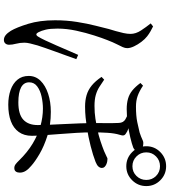

<svg xmlns="http://www.w3.org/2000/svg" viewBox="40 -900 919 1040"><g transform="rotate(90 500.0 -379.5)"><path d="M771.6 -711.9Q771.6 -756.5 803.4 -787.9Q835.3 -819.3 879.9 -819.3Q924.5 -819.3 955.9 -787.9Q987.4 -756.5 987.4 -711.9Q987.4 -667.2 955.9 -635.4Q924.5 -603.6 879.9 -603.6Q835.3 -603.6 803.4 -635.4Q771.6 -667.2 771.6 -711.9ZM804.8 -711.9Q804.8 -680.7 826.8 -658.7Q848.7 -636.8 879.9 -636.8Q911.3 -636.8 932.7 -658.7Q954.2 -680.7 954.2 -711.9Q954.2 -743.2 932.7 -764.7Q911.3 -786.2 879.9 -786.2Q848.7 -786.2 826.8 -764.7Q804.8 -743.2 804.8 -711.9ZM443.5 -694.2Q473.6 -674.1 499.2 -665.1Q524.7 -656 557.2 -656Q606.6 -656 640.5 -662.9Q674.5 -669.9 696.9 -675.7Q722.6 -684.3 733.9 -690Q745.1 -695.8 752.7 -695.8Q772.4 -695.8 785.4 -688.7Q798.3 -681.7 798.3 -667.2Q798.3 -658.4 793.3 -651.9Q788.3 -645.4 779.4 -641.4Q759.5 -633.7 723.8 -625.2Q688.2 -616.6 647.8 -611.2Q607.4 -605.8 570.2 -605.8Q539.5 -605.8 514.7 -612.8Q490 -619.7 469.5 -636.3Q449.1 -652.9 429 -680.1ZM411 -483.8Q431.5 -469.6 450.8 -457.4Q470 -445.2 494.3 -438.3Q518.5 -431.4 553.4 -431.4Q590.8 -431.4 622.3 -436.3Q653.9 -441.2 674 -445.3Q711.9 -453.1 744 -463.8Q776.2 -474.5 798.4 -483.5Q818.5 -492 827.3 -496.8Q836 -501.7 839.6 -501.7Q845.4 -501.7 853.8 -500.3Q862.2 -498.9 870.2 -495.2Q878.2 -491.5 883.7 -485.8Q889.2 -480.1 889.2 -471.3Q889.2 -461.8 881.9 -453.1Q874.6 -444.5 856.6 -437.2Q820.9 -423.2 770.8 -410.5Q720.6 -397.8 675.7 -390.8Q644.1 -386.1 615.8 -383.2Q587.5 -380.3 556.2 -380.3Q523.1 -380.3 495 -388.5Q466.9 -396.7 442.8 -416.3Q418.8 -435.8 396 -469.5ZM592.1 -613.7 624.1 -627.7Q640.1 -625.2 654 -621.5Q667.8 -617.9 679.8 -613.5Q691.9 -609.1 701.7 -602.1Q711.2 -596.7 712.8 -589.1Q714.4 -581.4 709.6 -567.4Q701.4 -540.9 698.9 -502.6Q696.4 -464.2 696.4 -418.6Q696.4 -380.8 699.2 -333.4Q702 -286 705.8 -239.1Q709.5 -192.1 712.3 -153Q715.1 -113.9 715.1 -91.9Q715.1 -50 694.4 -21.2Q673.7 7.5 636.1 21.6Q598.4 35.7 546.6 35.7Q502.3 35.7 466.9 23.1Q431.5 10.6 411.2 -14.1Q390.8 -38.7 390.8 -75.1Q390.8 -112.2 416.9 -139Q443.1 -165.7 487.2 -180.2Q531.4 -194.8 585.4 -194.8Q656.7 -194.8 714.3 -176.5Q771.9 -158.1 813.7 -133.5Q855.6 -108.9 877.9 -88.6Q895.5 -74.1 905 -59.1Q914.6 -44.1 914.6 -26.3Q914.6 -13.8 908.7 -5.4Q902.8 3 889.6 3Q878.3 3 868.9 -4.2Q859.4 -11.5 849.3 -22.1Q804.4 -68.2 757.2 -96.5Q710 -124.8 662.3 -138.4Q614.5 -152 567.7 -152Q537.1 -152 503.9 -145Q470.6 -138 448 -121.4Q425.4 -104.9 425.4 -77.6Q425.4 -48.3 453.1 -33.6Q480.8 -18.9 534.2 -18.9Q598.9 -18.9 627.9 -45.9Q656.9 -72.8 656.9 -123.8Q656.9 -148.2 655.2 -186.8Q653.5 -225.3 651.4 -268.6Q649.3 -311.9 647.7 -352.9Q646 -393.8 646 -423.6Q646 -449.2 646.3 -476.1Q646.5 -502.9 646.5 -526.2Q646.5 -549.4 645.4 -563.3Q644.4 -588 625.7 -598.8Q606.9 -609.7 592.1 -613.7ZM106.3 -735.9 122.6 -748.7Q135.7 -742.3 149.1 -734.7Q162.6 -727.1 176.2 -716.6Q191.6 -704.6 206.3 -685.2Q221 -665.9 230.6 -645.4Q240.3 -624.9 240.3 -608.6Q240.3 -596.9 234.6 -584.1Q228.8 -571.3 218.9 -552Q208.9 -532.6 196.5 -500.5Q186.1 -474.7 171.6 -429.7Q157.1 -384.8 145.7 -332.6Q134.4 -280.4 134.4 -231.1Q134.4 -191.4 140.1 -167.5Q145.7 -143.5 154.5 -126.9Q159.7 -117 165.6 -116.4Q171.5 -115.8 177.7 -125.8Q185.5 -137.6 198.6 -165.3Q211.7 -193 226.4 -226.9Q241.2 -260.8 254.7 -292.4Q268.2 -323.9 276.8 -342.9L299.9 -332.9Q292.7 -312.3 282.1 -283Q271.4 -253.6 260.1 -222.6Q248.7 -191.6 239.7 -165.1Q230.6 -138.6 225.6 -123.1Q219 -100.1 214.9 -82.6Q210.7 -65.1 210.7 -51.9Q210.7 -28 216.3 -6.8Q221.9 14.5 221.9 31.2Q221.9 43.5 215 51.4Q208.1 59.4 195.7 59.4Q182.1 59.4 170.1 50Q158.2 40.6 146.3 21.6Q128 -9.3 108.6 -72Q89.3 -134.7 89.3 -217.9Q89.3 -280 98.3 -336.3Q107.2 -392.6 118.8 -437.6Q130.4 -482.5 136.6 -508.6Q141.8 -525.7 147.9 -546.6Q154 -567.5 158.6 -588.6Q163.1 -609.7 163.1 -626.3Q163.1 -655 144.3 -683.6Q125.4 -712.2 106.3 -735.9Z"/></g></svg>

Font: Noto Serif TC
Style: Regular
Weight: 200
Designer: Ryoko NISHIZUKA 西塚涼子 (kana & ideographs); Frank Grießhammer (Latin, Greek & Cyrillic); Wenlong ZHANG 张文龙 (bopomofo); San
Foundry: Adobe
Version: Version 2.001;hotconv 1.1.0;makeotfexe 2.6.0